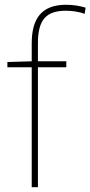

<svg xmlns="http://www.w3.org/2000/svg" viewBox="-20 -785 379 805"><path d="M258 -503V-528H139V-603C139 -701 172 -740 257 -740C282 -740 311 -736 335 -727L339 -753C314 -760 290 -765 257 -765C154 -765 113 -707 113 -603V-528L11 -525V-503H113V0H139V-503Z"/></svg>

Font: Noto Sans Thai Looped Thin
Style: Regular
Weight: 100
Designer: Sasikarn Vongin, Ben Mitchell
Foundry: The Fontpad Ltd
Version: Version 1.001